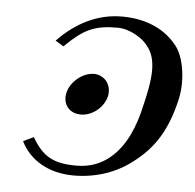

<svg xmlns="http://www.w3.org/2000/svg" viewBox="-41 -484 543 535"><g transform="rotate(5 231.0 -216.5)"><path d="M35 -73C61 -20 116 10 183 10C247 10 306 -10 354 -50C404 -90 437 -140 457 -227C460 -241 462 -257 462 -273C462 -312 453 -353 434 -376C403 -416 351 -443 280 -443C212 -443 152 -413 101 -360L124 -346C175 -396 204 -411 270 -411C305 -411 343 -387 357 -366C371 -348 376 -326 376 -301C376 -271 369 -237 359 -196C348 -147 326 -86 281 -50C258 -31 228 -18 189 -18C122 -18 93 -37 64 -87ZM189 -161C222 -161 253 -188 260 -219C261 -223 261 -227 261 -231C261 -258 240 -277 216 -277C184 -277 151 -249 144 -219C143 -214 142 -210 142 -206C142 -181 159 -161 189 -161Z"/></g></svg>

Font: Libertinus Serif
Style: Italic
Weight: 400
Italic angle: -12°
Designer: Philipp H. Poll, Khaled Hosny
Foundry: Caleb Maclennan
Version: Version 7.050;RELEASE